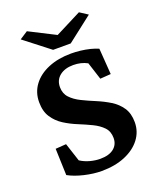

<svg xmlns="http://www.w3.org/2000/svg" viewBox="-143 -846 770 941"><g transform="rotate(-20 242.5 -376.0)"><path d="M223.6 8.8Q181.6 8.8 133.8 -2.4Q85.9 -13.7 52.7 -32.2L47.9 -170.9L103.5 -174.8L134.8 -79.1Q157.2 -64.5 184.6 -57.1Q211.9 -49.8 237.3 -49.8Q283.2 -49.8 308.1 -69.8Q333 -89.8 333 -124Q333 -158.2 312.5 -179.7Q292 -201.2 259.8 -216.8Q227.5 -232.4 191.4 -247.1Q155.3 -261.7 123 -282.2Q90.8 -302.7 70.3 -334Q49.8 -365.2 49.8 -413.1Q49.8 -463.9 78.6 -502.4Q107.4 -541 159.2 -562.5Q210.9 -584 278.3 -584Q301.8 -584 327.1 -581.1Q352.5 -578.1 376 -572.3Q399.4 -566.4 417 -558.6L426.8 -422.9L371.1 -418.9L341.8 -509.8Q309.6 -527.3 268.6 -527.3Q224.6 -527.3 197.8 -505.9Q170.9 -484.4 170.9 -447.3Q170.9 -414.1 191.4 -392.1Q211.9 -370.1 244.6 -354Q277.3 -337.9 314 -322.8Q350.6 -307.6 383.3 -287.6Q416 -267.6 436.5 -237.3Q457 -207 457 -161.1Q457 -112.3 427.7 -73.7Q398.4 -35.2 345.7 -13.2Q293 8.8 223.6 8.8ZM70.3 -733.4 112.3 -760.7 279.3 -675.8H216.8L383.8 -760.7L425.8 -733.4L293.9 -630.9H202.1Z"/></g></svg>

Font: Crimson Pro SemiBold
Style: Regular
Weight: 600
Designer: Jacques Le Bailly
Foundry: Baron von Fonthausen
Version: Version 1.003